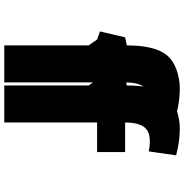

<svg xmlns="http://www.w3.org/2000/svg" viewBox="-2 -828 842 877"><g transform="rotate(90 418.5 -390.0)"><path d="M675 -413H540V11H371V-374L344 -413L307 -426L334 -541L371 -549Q371 -666 408.5 -722Q446 -778 545 -790Q614 -794 690 -774L672 -649Q600 -663 570 -637.5Q540 -612 540 -541H675ZM492 -413H357V11H188V-374L161 -413L124 -426L151 -541L188 -549Q188 -666 225.5 -722Q263 -778 362 -790Q431 -794 507 -774L489 -649Q417 -663 387 -637.5Q357 -612 357 -541H492Z"/></g></svg>

Font: Repo
Style: ExtraBold
Weight: 800
Designer: Stefan Peev
Foundry: Context Ltd
Version: Version 001.000